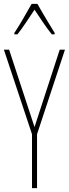

<svg xmlns="http://www.w3.org/2000/svg" viewBox="-20 -970 355 990"><path d="M173 -950H143C119 -906 75 -831 54 -800V-793H70C97 -826 133 -883 158 -920C185 -880 219 -827 247 -793H262V-800C250 -819 199 -903 173 -950ZM158 -315 27 -714H0L145 -278V0H171V-278L315 -714H288Z"/></svg>

Font: Noto Sans Khmer UI ExtraCondensed Thin
Style: Regular
Weight: 100
Width: 2
Designer: Danh Hong and the Monotype Design Team
Foundry: Monotype Imaging Inc.
Version: Version 2.002